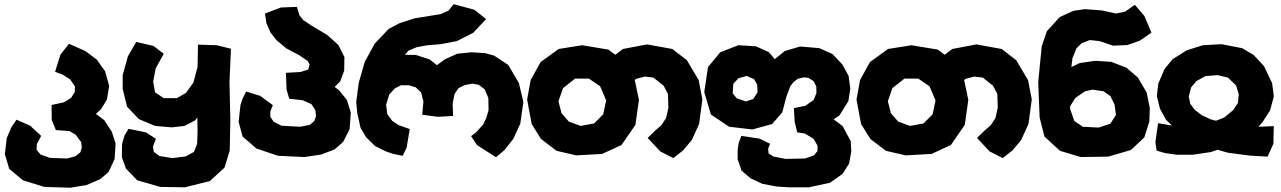

<svg xmlns="http://www.w3.org/2000/svg" viewBox="-20 -714 6033 904"><path d="M304.7 -507.8 264.6 -457 239.3 -376 275.4 -362.3 309.6 -340.8 333 -307.6 332 -280.3 314.5 -252.9 281.2 -232.4 222.7 -219.7 223.6 -149.4 243.2 -101.6 307.6 -96.7 335.9 -80.1 362.3 -44.9 365.2 -18.6 358.4 2.9 335.9 21.5 295.9 32.2 214.8 29.3 170.9 13.7 152.3 -8.8 153.3 -35.2 173.8 -74.2 122.1 -122.1 57.6 -150.4 33.2 -114.3 11.7 -63.5 2.9 11.7 23.4 81.1 87.9 134.8 188.5 166 311.5 169.9 387.7 157.2 451.2 129.9 491.2 95.7 519.5 35.2 524.4 -39.1 505.9 -94.7 470.7 -148.4 431.6 -177.7 455.1 -199.2 483.4 -245.1 494.1 -309.6 474.6 -378.9 435.5 -433.6 381.8 -473.6Z M621.1 -516.6 582 -448.2 557.6 -360.4V-295.9L578.1 -211.9L633.8 -153.3L710 -121.1L789.1 -114.3L848.6 -121.1L897.5 -146.5L909.2 -160.2L910.2 -97.7L908.2 -37.1L893.6 1L854.5 22.5L792 30.3L730.5 20.5L704.1 1L700.2 -23.4L713.9 -60.5L667 -90.8L585 -107.4L566.4 -76.2L554.7 -36.1L553.7 26.4L573.2 80.1L626 134.8L734.4 166L849.6 168L967.8 138.7L1037.1 75.2L1061.5 -4.9L1064.5 -149.4L1060.5 -327.1L1067.4 -484.4L1001 -501L912.1 -503.9L910.2 -399.4L890.6 -325.2L855.5 -276.4L812.5 -252H751L710 -279.3L701.2 -330.1L712.9 -391.6L751 -460.9L702.1 -498Z M1377.9 -681.6 1302.7 -678.7 1227.5 -650.4 1234.4 -604.5 1253.9 -560.5 1281.2 -525.4 1328.1 -486.3 1388.7 -454.1 1428.7 -426.8 1437.5 -411.1 1431.6 -386.7 1394.5 -375 1326.2 -371.1 1329.1 -293 1341.8 -249 1405.3 -242.2 1446.3 -223.6 1464.8 -195.3 1467.8 -167 1460 -144.5 1438.5 -126 1392.6 -117.2 1305.7 -122.1 1268.6 -140.6 1252.9 -164.1V-189.5L1264.6 -218.8L1205.1 -262.7L1138.7 -283.2L1122.1 -249L1112.3 -219.7L1103.5 -140.6L1122.1 -71.3L1187.5 -14.6L1289.1 19.5L1413.1 25.4L1492.2 13.7L1555.7 -10.7L1595.7 -45.9L1626 -105.5L1631.8 -183.6L1613.3 -243.2L1576.2 -289.1L1555.7 -304.7L1582 -331.1L1600.6 -381.8L1601.6 -445.3L1573.2 -502L1521.5 -548.8L1449.2 -591.8L1408.2 -619.1L1389.6 -642.6Z M2198.2 -467.8 2132.8 -460.9 2076.2 -435.5 2037.1 -407.2 2002 -434.6 1938.5 -455.1 1886.7 -456.1 1903.3 -475.6 1943.4 -492.2 1993.2 -501 2054.7 -505.9 2130.9 -520.5 2208 -559.6 2268.6 -624 2213.9 -668 2116.2 -694.3 2091.8 -664.1 2054.7 -647.5 1932.6 -627.9 1860.4 -604.5 1810.5 -578.1 1745.1 -509.8 1697.3 -422.9 1668.9 -323.2 1657.2 -233.4 1662.1 -181.6 1677.7 -111.3 1704.1 -67.4 1746.1 -26.4 1796.9 -1 1832 10.7 1876 19.5 1894.5 -18.6 1909.2 -106.4 1856.4 -125 1827.1 -144.5 1803.7 -175.8 1797.9 -220.7 1812.5 -268.6 1838.9 -297.9 1868.2 -312.5H1905.3L1937.5 -302.7L1962.9 -278.3L1973.6 -236.3L1967.8 -173.8L2041 -164.1L2113.3 -168L2111.3 -226.6L2120.1 -271.5L2138.7 -298.8L2168.9 -313.5L2204.1 -320.3L2234.4 -314.5L2261.7 -293.9L2279.3 -252.9L2280.3 -195.3L2269.5 -158.2L2254.9 -127.9L2221.7 -90.8L2198.2 -73.2L2225.6 -31.2L2315.4 26.4L2354.5 -6.8L2396.5 -59.6L2429.7 -131.8L2444.3 -234.4L2422.9 -323.2L2373 -408.2L2306.6 -452.1L2263.7 -463.9Z M3026.4 -504.9 2913.1 -483.4 2877 -456.1 2844.7 -480.5 2720.7 -501 2610.4 -483.4 2525.4 -421.9 2478.5 -336.9 2461.9 -245.1 2483.4 -129.9 2527.3 -59.6 2600.6 -3.9 2693.4 17.6 2815.4 10.7 2906.2 -31.2 2971.7 -126 2988.3 -243.2 2969.7 -333 2967.8 -336.9 2975.6 -342.8 3016.6 -353.5 3056.6 -348.6 3104.5 -310.5 3125 -271.5 3127 -207 3116.2 -158.2 3093.8 -124 3067.4 -101.6 3029.3 -64.5 3088.9 -1 3150.4 30.3 3196.3 -5.9 3237.3 -54.7 3271.5 -129.9 3287.1 -246.1 3269.5 -336.9 3213.9 -430.7 3145.5 -483.4ZM2687.5 -343.8H2752.9L2805.7 -307.6L2834 -241.2L2820.3 -175.8L2777.3 -132.8L2713.9 -121.1L2658.2 -141.6L2624 -180.7L2609.4 -237.3L2630.9 -298.8Z M3546.9 -279.3 3526.4 -248 3492.2 -236.3 3449.2 -251 3429.7 -274.4 3432.6 -319.3 3457 -345.7 3495.1 -356.4 3530.3 -341.8 3544.9 -315.4ZM3736.3 -342.8 3763.7 -349.6 3786.1 -347.7 3810.5 -332 3823.2 -307.6 3824.2 -275.4 3810.5 -243.2 3771.5 -215.8 3717.8 -205.1 3721.7 -140.6 3733.4 -90.8 3770.5 -85 3810.5 -60.5 3829.1 -28.3V-2.9L3812.5 17.6L3770.5 32.2L3679.7 34.2L3620.1 22.5L3598.6 7.8L3596.7 -13.7L3605.5 -37.1L3555.7 -61.5L3470.7 -74.2L3458 -41L3453.1 -8.8V36.1L3471.7 89.8L3514.6 126L3569.3 151.4L3635.7 164.1L3692.4 168H3788.1L3887.7 146.5L3947.3 104.5L3977.5 56.6L3988.3 -1L3985.4 -49.8L3947.3 -120.1L3905.3 -152.3L3932.6 -170.9L3974.6 -238.3L3983.4 -296.9L3975.6 -356.4L3946.3 -410.2L3900.4 -459L3837.9 -487.3L3747.1 -495.1L3674.8 -473.6L3627.9 -435.5L3599.6 -468.8L3539.1 -496.1L3456.1 -501L3371.1 -467.8L3313.5 -398.4L3295.9 -280.3L3327.1 -174.8L3413.1 -117.2L3522.5 -104.5L3615.2 -129.9L3663.1 -184.6L3682.6 -258.8L3701.2 -308.6L3716.8 -328.1Z M4577.1 -504.9 4463.9 -483.4 4427.7 -456.1 4395.5 -480.5 4271.5 -501 4161.1 -483.4 4076.2 -421.9 4029.3 -336.9 4012.7 -245.1 4034.2 -129.9 4078.1 -59.6 4151.4 -3.9 4244.1 17.6 4366.2 10.7 4457 -31.2 4522.5 -126 4539.1 -243.2 4520.5 -333 4518.6 -336.9 4526.4 -342.8 4567.4 -353.5 4607.4 -348.6 4655.3 -310.5 4675.8 -271.5 4677.7 -207 4667 -158.2 4644.5 -124 4618.2 -101.6 4580.1 -64.5 4639.6 -1 4701.2 30.3 4747.1 -5.9 4788.1 -54.7 4822.3 -129.9 4837.9 -246.1 4820.3 -336.9 4764.6 -430.7 4696.3 -483.4ZM4238.3 -343.8H4303.7L4356.4 -307.6L4384.8 -241.2L4371.1 -175.8L4328.1 -132.8L4264.6 -121.1L4209 -141.6L4174.8 -180.7L4160.2 -237.3L4181.6 -298.8Z M5048.8 -487.3 5073.2 -510.7 5111.3 -525.4 5157.2 -520.5 5220.7 -499 5288.1 -502 5346.7 -522.5 5401.4 -560.5 5368.2 -638.7 5323.2 -691.4 5277.3 -659.2 5234.4 -650.4 5167 -665 5087.9 -670.9 5034.2 -663.1 4969.7 -633.8 4909.2 -567.4 4884.8 -496.1 4868.2 -327.1 4875 -160.2 4897.5 -71.3 4970.7 -3.9 5068.4 25.4 5198.2 23.4 5304.7 -7.8 5368.2 -67.4 5391.6 -142.6 5393.6 -206.1 5378.9 -278.3 5337.9 -348.6 5283.2 -395.5 5211.9 -422.9 5136.7 -427.7 5063.5 -417 5024.4 -398.4 5029.3 -439.5ZM5018.6 -213.9 5043 -252.9 5088.9 -284.2 5124 -292 5175.8 -284.2 5208 -261.7 5227.5 -222.7 5234.4 -172.9 5208 -131.8 5153.3 -113.3 5078.1 -117.2 5038.1 -144.5 5018.6 -201.2Z M5712.9 -8.8 5760.7 4.9 5864.3 18.6 5948.2 23.4 5975.6 -37.1 5977.5 -120.1 5905.3 -117.2 5924.8 -139.6 5960 -194.3 5977.5 -259.8 5969.7 -322.3 5931.6 -402.3 5882.8 -455.1 5828.1 -487.3 5731.4 -505.9 5643.6 -501 5568.4 -477.5 5501 -435.5 5462.9 -388.7 5433.6 -320.3 5426.8 -261.7 5441.4 -202.1 5469.7 -150.4 5498 -123 5432.6 -133.8 5419.9 -44.9 5425.8 -4.9 5465.8 6.8 5520.5 14.6H5595.7L5680.7 2ZM5705.1 -145.5 5679.7 -152.3 5639.6 -170.9 5604.5 -197.3 5584 -225.6 5577.1 -259.8 5587.9 -301.8 5612.3 -332 5655.3 -355.5 5712.9 -360.4 5761.7 -348.6 5799.8 -311.5 5812.5 -270.5 5808.6 -229.5 5786.1 -195.3 5743.2 -160.2Z"/></svg>

Font: MaokenAssortedSans-TC
Style: Regular
Weight: 500
Version: Version 0.83